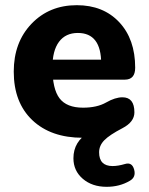

<svg xmlns="http://www.w3.org/2000/svg" viewBox="-20 -523 573 740"><path d="M391 197Q335 197 299 166Q263 135 263 87Q263 22 323 -13L352 3Q339 5 325.5 6.5Q312 8 299 8Q176 8 104.5 -60Q33 -128 33 -247Q33 -360 101.5 -431.5Q170 -503 276 -503Q378 -503 439.5 -437.5Q501 -372 501 -262Q501 -216 461 -216H171L172 -293H408L370 -278Q370 -396 280 -396Q233 -396 207.5 -362Q182 -328 182 -263Q182 -180 209.5 -144Q237 -108 300 -108Q354 -108 389 -128Q424 -148 452 -148Q498 -148 498 -90Q498 -53 452 -29Q402 -3 382 17.5Q362 38 362 64Q362 117 414 117Q435 117 462 109Q489 101 497 130.5Q505 160 480 174Q441 197 391 197Z"/></svg>

Font: Nunito VF Beta Light
Style: Regular
Weight: 300
Designer: Vernon Adams
Foundry: newtypography
Version: Version 3.001